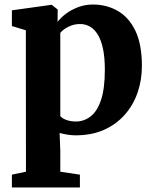

<svg xmlns="http://www.w3.org/2000/svg" viewBox="-20 -586 678 847"><path d="M32.5 241V184.5L94.5 171.5L94 -452.5L32.5 -471V-540.5L205 -564.5H208.5L234.5 -544L234 -489.5Q247.5 -507.5 270.5 -525Q293.5 -542.5 324 -554.2Q354.5 -566 390.5 -566Q450 -566 499 -538.2Q548 -510.5 577 -450.8Q606 -391 606 -295Q606 -233 587 -177.8Q568 -122.5 530.5 -80Q493 -37.5 438.8 -13.2Q384.5 11 313 11Q294.5 11 274.5 7.5Q254.5 4 243 0.5L246 80.5V171.5L332.5 184.5V241ZM315 -50Q350.5 -50 379.5 -72.2Q408.5 -94.5 425.5 -144.5Q442.5 -194.5 442.5 -278Q442.5 -332 434.5 -370.2Q426.5 -408.5 411.8 -432.8Q397 -457 377 -468.5Q357 -480 334 -480Q313.5 -480 296.2 -474Q279 -468 266 -459Q253 -450 246 -441V-74Q253 -64.5 271.8 -57.2Q290.5 -50 315 -50Z"/></svg>

Font: Merriweather 28pt ExtraBold
Style: Regular
Weight: 800
Version: Version 2.100